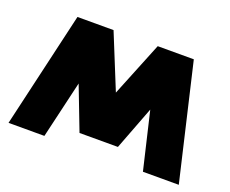

<svg xmlns="http://www.w3.org/2000/svg" viewBox="-88 -640 933 780"><g transform="rotate(20 378.0 -250.0)"><path d="M295 -60H461L282 -500H126ZM10 0H165L282 -500H126ZM591 0H746L629 -500H473ZM295 -60H461L629 -500H473Z"/></g></svg>

Font: Unageo
Style: ExtraBold
Weight: 800
Designer: Richard Sepsi
Foundry: Richard Sepsi
Version: Version 2.000